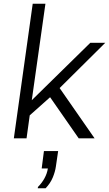

<svg xmlns="http://www.w3.org/2000/svg" viewBox="-20 -740 583 1027"><path d="M54 0 155 -720H223L150 -204L463 -511H543L299 -269L486 0H401L248 -220L139 -123L122 0ZM182 267 183 260Q204 239 218 213.5Q232 188 236 161H203L215 68H291L279 150Q275 179 262 210Q249 241 224 267Z"/></svg>

Font: Chivo ExtraLight
Style: Italic
Weight: 250
Italic angle: -8.05°
Designer: Hector Gatti
Foundry: Omnibus-Type
Version: Version 2.002